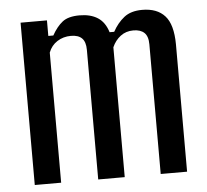

<svg xmlns="http://www.w3.org/2000/svg" viewBox="-47 -658 761 707"><g transform="rotate(-5 333.5 -304.0)"><path d="M53.5 0V-600H151V-542.5H169.5Q187 -574 208.5 -591Q230 -608 272 -608Q312.5 -608 339 -591Q365.5 -574 377 -536.5H394Q411.5 -568.5 436.5 -588.2Q461.5 -608 503.5 -608Q558.5 -608 587.2 -576.2Q616 -544.5 616.5 -471V0H519V-479Q519 -509 505 -522.2Q491 -535.5 464.5 -535.5Q437 -535.5 417 -520.2Q397 -505 386 -480V0H288V-479Q288 -508.5 274.5 -522Q261 -535.5 234 -535.5Q205.5 -535.5 183.2 -521.2Q161 -507 151 -481V0Z"/></g></svg>

Font: Big Shoulders Text Thin SemiBold
Style: Regular
Weight: 600
Version: Version 2.002